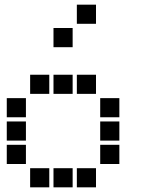

<svg xmlns="http://www.w3.org/2000/svg" viewBox="-20 -811 640 822"><path d="M310 -791Q309 -791 309 -791Q309 -791 309 -790V-710Q309 -709 309 -709Q309 -709 310 -709H390Q391 -709 391 -709Q391 -709 391 -710V-790Q391 -791 391 -791Q391 -791 390 -791ZM210 -691Q209 -691 209 -691Q209 -691 209 -690V-610Q209 -609 209 -609Q209 -609 210 -609H290Q291 -609 291 -609Q291 -609 291 -610V-690Q291 -691 291 -691Q291 -691 290 -691ZM110 -491Q109 -491 109 -491Q109 -491 109 -490V-410Q109 -409 109 -409Q109 -409 110 -409H190Q191 -409 191 -409Q191 -409 191 -410V-490Q191 -491 191 -491Q191 -491 190 -491ZM210 -491Q209 -491 209 -491Q209 -491 209 -490V-410Q209 -409 209 -409Q209 -409 210 -409H290Q291 -409 291 -409Q291 -409 291 -410V-490Q291 -491 291 -491Q291 -491 290 -491ZM310 -491Q309 -491 309 -491Q309 -491 309 -490V-410Q309 -409 309 -409Q309 -409 310 -409H390Q391 -409 391 -409Q391 -409 391 -410V-490Q391 -491 391 -491Q391 -491 390 -491ZM10 -391Q9 -391 9 -391Q9 -391 9 -390V-310Q9 -309 9 -309Q9 -309 10 -309H90Q91 -309 91 -309Q91 -309 91 -310V-390Q91 -391 91 -391Q91 -391 90 -391ZM410 -391Q409 -391 409 -391Q409 -391 409 -390V-310Q409 -309 409 -309Q409 -309 410 -309H490Q491 -309 491 -309Q491 -309 491 -310V-390Q491 -391 491 -391Q491 -391 490 -391ZM10 -291Q9 -291 9 -291Q9 -291 9 -290V-210Q9 -209 9 -209Q9 -209 10 -209H90Q91 -209 91 -209Q91 -209 91 -210V-290Q91 -291 91 -291Q91 -291 90 -291ZM410 -291Q409 -291 409 -291Q409 -291 409 -290V-210Q409 -209 409 -209Q409 -209 410 -209H490Q491 -209 491 -209Q491 -209 491 -210V-290Q491 -291 491 -291Q491 -291 490 -291ZM10 -191Q9 -191 9 -191Q9 -191 9 -190V-110Q9 -109 9 -109Q9 -109 10 -109H90Q91 -109 91 -109Q91 -109 91 -110V-190Q91 -191 91 -191Q91 -191 90 -191ZM410 -191Q409 -191 409 -191Q409 -191 409 -190V-110Q409 -109 409 -109Q409 -109 410 -109H490Q491 -109 491 -109Q491 -109 491 -110V-190Q491 -191 491 -191Q491 -191 490 -191ZM110 -91Q109 -91 109 -91Q109 -91 109 -90V-10Q109 -9 109 -9Q109 -9 110 -9H190Q191 -9 191 -9Q191 -9 191 -10V-90Q191 -91 191 -91Q191 -91 190 -91ZM210 -91Q209 -91 209 -91Q209 -91 209 -90V-10Q209 -9 209 -9Q209 -9 210 -9H290Q291 -9 291 -9Q291 -9 291 -10V-90Q291 -91 291 -91Q291 -91 290 -91ZM310 -91Q309 -91 309 -91Q309 -91 309 -90V-10Q309 -9 309 -9Q309 -9 310 -9H390Q391 -9 391 -9Q391 -9 391 -10V-90Q391 -91 391 -91Q391 -91 390 -91Z"/></svg>

Font: Doto Black ExtraBold
Style: Regular
Weight: 800
Monospace: yes
Version: Version 1.000